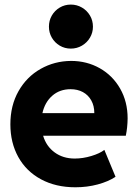

<svg xmlns="http://www.w3.org/2000/svg" viewBox="-20 -794 592 822"><path d="M24.4 -261.7Q24.4 -342.3 59.3 -403.8Q94.2 -465.3 153.8 -499Q213.4 -532.7 284.2 -533.2Q351.6 -533.2 407 -502Q462.4 -470.7 494.4 -414.6Q526.4 -358.4 526.4 -287.1Q525.9 -247.6 518.6 -212.9H164.6Q178.2 -167.5 214.1 -141.4Q250 -115.2 299.8 -115.2Q335 -115.2 371.3 -126.2Q407.7 -137.2 426.8 -152.3L474.6 -37.1Q443.8 -16.6 398.4 -4.4Q353 7.8 302.7 7.8Q218.8 7.8 155.5 -26.4Q92.3 -60.5 58.3 -121.8Q24.4 -183.1 24.4 -261.7ZM383.8 -309.6Q383.8 -340.8 370.8 -364Q357.9 -387.2 335 -399.7Q312 -412.1 282.2 -412.1Q235.4 -412.1 203.6 -384Q171.9 -356 161.6 -309.6ZM189.5 -679.7Q189.5 -706.1 201.9 -727.5Q214.4 -749 235.8 -761.7Q257.3 -774.4 283.2 -774.4Q309.1 -774.4 330.8 -761.7Q352.5 -749 365.2 -727.5Q377.9 -706.1 377.9 -679.7Q377.9 -654.3 365.2 -632.8Q352.5 -611.3 330.8 -598.6Q309.1 -585.9 283.2 -585.9Q257.3 -585.9 235.8 -598.6Q214.4 -611.3 201.9 -632.8Q189.5 -654.3 189.5 -679.7Z"/></svg>

Font: Reddit Sans Fudge ExtraBold
Style: Regular
Weight: 800
Designer: Stephen Hutchings
Foundry: Reddit
Version: Version 1.011